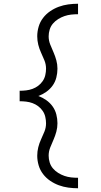

<svg xmlns="http://www.w3.org/2000/svg" viewBox="-20 -853 540 1026"><path d="M397 153Q371 153 345 149.5Q319 146 294.5 137Q270 128 248 113Q226 98 210 77Q194 56 186.5 30.5Q179 5 179 -21Q179 -44 184.5 -66Q190 -88 199.5 -108.5Q209 -129 217.5 -150Q226 -171 226 -194Q226 -211 222 -228.5Q218 -246 208 -260.5Q198 -275 184 -285.5Q170 -296 153.5 -302Q137 -308 119.5 -310Q102 -312 85 -312V-368Q102 -368 119.5 -370Q137 -372 153.5 -378Q170 -384 184 -394.5Q198 -405 208 -419.5Q218 -434 222 -451.5Q226 -469 226 -486Q226 -509 217.5 -530Q209 -551 199.5 -571.5Q190 -592 184.5 -614Q179 -636 179 -659Q179 -685 186.5 -710.5Q194 -736 210 -757Q226 -778 248 -793Q270 -808 294.5 -817Q319 -826 345 -829.5Q371 -833 397 -833V-777Q378 -777 360 -775Q342 -773 324.5 -767Q307 -761 291 -751Q275 -741 263 -727Q251 -713 245.5 -695Q240 -677 240 -659Q240 -636 248.5 -615Q257 -594 266 -573.5Q275 -553 281 -531Q287 -509 287 -486Q287 -462 281 -438.5Q275 -415 261 -395.5Q247 -376 227 -362Q207 -348 185 -340Q207 -332 227 -318Q247 -304 261 -284.5Q275 -265 281 -241.5Q287 -218 287 -194Q287 -171 281 -149Q275 -127 266 -106.5Q257 -86 248.5 -65Q240 -44 240 -21Q240 -3 245.5 15Q251 33 263 47Q275 61 291 71Q307 81 324.5 87Q342 93 360 95Q378 97 397 97Z"/></svg>

Font: Iosevka Curly Light
Style: Regular
Weight: 300
Monospace: yes
Designer: Belleve Invis
Foundry: Belleve Invis
Version: Version 22.1.2; ttfautohint (v1.8.4)